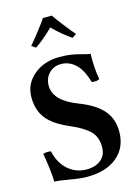

<svg xmlns="http://www.w3.org/2000/svg" viewBox="-132 -960 762 1043"><g transform="rotate(-15 249.0 -438.0)"><path d="M45.9 -11.2Q43 -82 26.9 -171.9Q35.6 -176.8 53.2 -176.8Q64.9 -176.8 70.8 -174.8Q85.4 -107.4 129.6 -68.6Q173.8 -29.8 233.9 -29.8Q284.2 -29.8 314.7 -55.4Q345.2 -81.1 345.2 -127Q345.2 -182.1 312.7 -215.3Q280.3 -248.5 210 -278.8Q118.2 -317.4 81.1 -365.7Q43.9 -414.1 43.9 -484.9Q43.9 -560.1 101.8 -609.1Q159.7 -658.2 248 -658.2Q287.6 -658.2 315.9 -653.3Q344.2 -648.4 369.9 -641.1Q395.5 -633.8 416 -630.9Q413.6 -550.8 425.8 -486.8Q417.5 -480 398.9 -480Q391.6 -480 381.8 -481.9Q362.3 -551.8 327.1 -585.4Q292 -619.1 245.1 -619.1Q204.6 -619.1 177.7 -591.6Q150.9 -564 150.9 -522Q150.9 -437.5 282.2 -387.2Q373.5 -352.1 415.3 -303.5Q457 -254.9 457 -184.1Q457 -94.2 395.3 -42.2Q333.5 9.8 226.1 9.8Q187 9.8 129.6 -0.7Q72.3 -11.2 45.9 -11.2ZM115.2 -755.9Q130.9 -773.4 166.5 -818.8Q202.1 -864.3 215.8 -886.2H266.1Q281.2 -862.8 316.7 -817.4Q352.1 -772 367.2 -755.9L344.2 -740.2Q324.7 -752 294.2 -777.3Q263.7 -802.7 241.2 -826.2Q218.3 -802.7 187.7 -777.1Q157.2 -751.5 138.2 -740.2Z"/></g></svg>

Font: Common Serif SemiBold
Style: Regular
Weight: 600
Designer: Philipp H. Poll, Khaled Hosny
Foundry: Stefan Peev, Context Ltd.
Version: Version 1.026